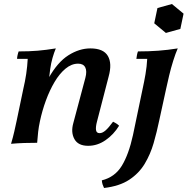

<svg xmlns="http://www.w3.org/2000/svg" viewBox="-20 -711 934 956"><path d="M35 5Q45 -29 51 -55.5Q57 -82 63 -110L96 -268Q105 -306 110.5 -343Q116 -380 118 -418H65Q65 -425 67.5 -436.5Q70 -448 73 -455Q126 -455 167.5 -458.5Q209 -462 258 -470Q249 -449 241.5 -422.5Q234 -396 230 -367.5Q226 -339 223 -310L179 -108Q173 -81 170 -54.5Q167 -28 165 0Q132 0 100.5 1Q69 2 35 5ZM419 15Q369 15 350.5 -18.5Q332 -52 345 -98L405 -323Q414 -357 404.5 -375.5Q395 -394 369 -394Q336 -394 306 -369Q276 -344 251.5 -302.5Q227 -261 208.5 -210.5Q190 -160 179 -108H149Q178 -244 222.5 -323Q267 -402 321 -436Q375 -470 430 -470Q495 -470 517 -432.5Q539 -395 521 -330L463 -106Q456 -80 458 -64Q460 -48 476 -48Q490 -48 505.5 -61.5Q521 -75 543 -105Q551 -101 558.5 -96.5Q566 -92 573 -85Q546 -41 505.5 -13Q465 15 419 15ZM498 225Q494 217 491 208Q488 199 487 187Q552 171 586.5 114.5Q621 58 642 -38L690 -268Q698 -304 704.5 -342Q711 -380 713 -418H659Q660 -426 662 -437Q664 -448 667 -455Q720 -455 768 -458.5Q816 -462 865 -470Q854 -445 842.5 -408.5Q831 -372 822 -334Q813 -296 807 -268L773 -112Q761 -54 745 1.5Q729 57 700.5 104.5Q672 152 623.5 184Q575 216 498 225ZM836 -691 894 -643 878 -567 806 -547 748 -595 764 -671Z"/></svg>

Font: Poltawski Nowy SemiBold
Style: Italic
Weight: 600
Italic angle: -12°
Version: Version 1.001;gftools[0.9.25]